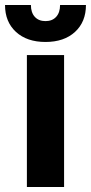

<svg xmlns="http://www.w3.org/2000/svg" viewBox="-54 -744 362 764"><path d="M53 0V-525H201V0ZM127 -577Q53 -577 9.5 -617Q-34 -657 -34 -724H69Q69 -694 84.5 -677Q100 -660 127 -660Q154 -660 169.5 -677Q185 -694 185 -724H288Q288 -657 244.5 -617Q201 -577 127 -577Z"/></svg>

Font: TikTok Sans 24pt
Style: Bold
Weight: 700
Version: Version 4.000